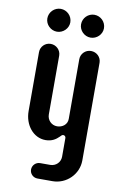

<svg xmlns="http://www.w3.org/2000/svg" viewBox="-103 -794 706 1084"><g transform="rotate(10 250.0 -252.0)"><path d="M364.7 -530.3C333 -530.3 307.1 -504.4 307.1 -473.1V-130.4C307.1 -98.6 279.8 -78.1 249 -78.1C216.8 -78.1 191.9 -104 191.9 -136.2V-473.1C191.9 -504.9 165.5 -530.3 133.8 -530.3C101.6 -530.3 76.2 -504.4 76.2 -473.1V-134.8C76.2 -55.7 127.9 9.8 198.2 9.8C234.9 9.8 257.3 -5.9 274.9 -23.4C280.3 -28.8 285.2 -35.6 292.5 -35.6C298.3 -35.6 307.1 -32.2 307.1 -20V85.9C307.1 117.7 281.7 143.1 249 143.1H191.4C167 143.1 147 163.1 147 187.5C147 211.9 167 231.4 191.4 231.4H277.8C357.4 231.4 423.3 166.5 423.3 86.9V-473.1C423.3 -504.9 397.5 -530.3 364.7 -530.3ZM89.4 -668.9C89.4 -633.8 119.6 -604 155.3 -604C190.9 -604 221.2 -633.8 221.2 -668.9C221.2 -705.6 190.9 -734.9 155.3 -734.9C119.6 -734.9 89.4 -705.6 89.4 -668.9ZM282.7 -668.9C282.7 -633.8 312.5 -604 348.1 -604C384.3 -604 414.1 -633.8 414.1 -668.9C414.1 -705.6 384.3 -734.9 348.1 -734.9C312.5 -734.9 282.7 -705.6 282.7 -668.9Z"/></g></svg>

Font: Supermercado One
Style: Regular
Weight: 400
Designer: James Grieshaber
Foundry: James Grieshaber
Version: Version 1.002